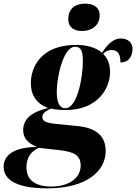

<svg xmlns="http://www.w3.org/2000/svg" viewBox="-92 -792 746 1052"><path d="M358 -622C407 -622 454 -651 454 -707C454 -755 417 -772 375 -772C327 -772 282 -751 282 -686C282 -642 315 -622 358 -622ZM168 240C384 240 487 144 487 36C487 -51 430 -93 327 -102L215 -113C160 -119 140 -127 140 -151C140 -168 153 -181 186 -197C201 -193 241 -189 267 -189C444 -189 511 -308 511 -398C511 -453 489 -481 473 -497C487 -512 502 -518 518 -518C551 -518 568 -499 568 -450C619 -450 634 -491 634 -525C634 -555 613 -581 570 -581C521 -581 488 -535 467 -503C435 -531 385 -546 325 -546C131 -546 77 -422 77 -336C77 -273 106 -224 172 -200C67 -176 35 -130 35 -79C35 -38 57 -9 110 13C-15 15 -72 57 -72 122C-72 192 -4 240 168 240ZM266 -199C232 -199 219 -234 219 -289C219 -373 256 -536 319 -536C352 -536 362 -512 362 -456C362 -369 332 -199 266 -199ZM190 230C90 230 53 186 53 125C53 70 79 37 120 18L236 31C315 40 350 60 350 115C350 184 285 230 190 230Z"/></svg>

Font: Noto Serif Display ExtraBold
Style: Italic
Weight: 800
Italic angle: -12°
Designer: Monotype Design Team
Foundry: Monotype Imaging Inc.
Version: Version 2.009